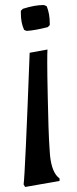

<svg xmlns="http://www.w3.org/2000/svg" viewBox="-20 -511 308 764"><path d="M169 -314Q168 -306 168 -261Q168 -216 170 -126Q172 -36 173 -6Q174 24 175 43.5Q176 63 177 77.5Q178 92 179 107Q186 177 217 199V209L80 233L74 223Q80 178 98 -301ZM178 -419Q178 -415 178 -411L170 -403Q119 -390 86 -388L76 -392Q63 -420 63 -458Q63 -463 63 -468L71 -476Q118 -491 153 -491Q157 -491 166 -486Q178 -456 178 -419Z"/></svg>

Font: Asul
Style: Regular
Weight: 400
Version: Version 1.001